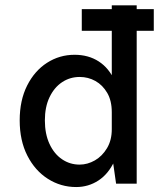

<svg xmlns="http://www.w3.org/2000/svg" viewBox="-20 -704 642 736"><path d="M272 13Q213 13 163.5 -18.5Q114 -50 84.8 -107.5Q55.5 -165 55.5 -242.5Q55.5 -319.5 84 -376Q112.5 -432.5 160.2 -463.2Q208 -494 266 -494Q319 -494 358.5 -468.5Q398 -443 419.8 -393.8Q441.5 -344.5 441.5 -274H408.5Q408.5 -318 391 -348Q373.5 -378 345.8 -393.5Q318 -409 285.5 -409Q248 -409 217.8 -388.8Q187.5 -368.5 169.8 -331.2Q152 -294 152 -242.5Q152 -190.5 169.8 -152.2Q187.5 -114 217.8 -93.5Q248 -73 285 -73Q315.5 -73 343.8 -89.2Q372 -105.5 390.2 -136Q408.5 -166.5 408.5 -208.5H441.5Q441.5 -136.5 418.8 -87Q396 -37.5 357.5 -12.2Q319 13 272 13ZM425 0 408.5 -115.5V-683.5H504V0ZM293.5 -586V-669H569.5V-586Z"/></svg>

Font: Karla Medium
Style: Regular
Weight: 500
Designer: Jonathan Pinhorn
Version: Version 2.001